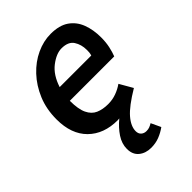

<svg xmlns="http://www.w3.org/2000/svg" viewBox="-211 -598 911 911"><g transform="rotate(-45 244.0 -143.0)"><path d="M288 -418Q253 -418 212.5 -387Q172 -356 152 -294H364Q367 -305 367.5 -311.5Q368 -318 368 -328Q368 -364 350.5 -391Q333 -418 288 -418ZM256 217Q219 217 194.5 197Q170 177 170 139Q170 104 191.5 71.5Q213 39 247 11Q243 12 236 12Q143 12 88 -42.5Q33 -97 33 -196Q33 -265 56.5 -321Q80 -377 118.5 -418Q157 -459 204.5 -481Q252 -503 300 -503Q358 -503 392.5 -479Q427 -455 442.5 -414Q458 -373 458 -322Q458 -289 452 -261.5Q446 -234 438 -214H140Q140 -158 154.5 -127.5Q169 -97 195.5 -85.5Q222 -74 258 -74Q287 -74 313 -83.5Q339 -93 360 -108L398 -42Q321 4 290 40Q259 76 259 109Q259 126 269.5 135.5Q280 145 296 145Q308 145 317 141.5Q326 138 336 132L359 181Q337 197 311.5 207Q286 217 256 217Z"/></g></svg>

Font: Source Sans 3 Semibold
Style: Italic
Weight: 600
Italic angle: -11°
Designer: Paul D. Hunt
Foundry: Adobe
Version: Version 3.052;hotconv 1.1.0;makeotfexe 2.6.0